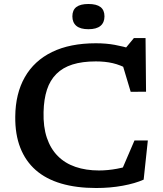

<svg xmlns="http://www.w3.org/2000/svg" viewBox="-20 -932 818 963"><path d="M476.5 -77Q520 -77 566.2 -85.5Q612.5 -94 653 -110L578 -49.5L654.5 -227.5H721.5L700.5 -31Q658 -12 595.5 -0.5Q533 11 462.5 11Q363 11 286.8 -11.5Q210.5 -34 159.2 -79Q108 -124 81.8 -191Q55.5 -258 56.5 -347Q57.5 -462.5 104.5 -545Q151.5 -627.5 241.2 -671.2Q331 -715 461 -715Q512.5 -715 555.8 -707Q599 -699 642 -686L603.5 -683L651.5 -741H710L712.5 -472L635.5 -471.5L586 -636.5L627 -583Q583.5 -606.5 545.5 -615.2Q507.5 -624 460.5 -624Q392.5 -624 343.5 -608.5Q294.5 -593 262.8 -561.2Q231 -529.5 215.5 -482Q200 -434.5 198.5 -370Q196.5 -296 215 -241Q233.5 -186 269.8 -149.5Q306 -113 358.5 -95Q411 -77 476.5 -77ZM423.5 -785.5Q383 -785.5 363 -802.2Q343 -819 343 -850Q343 -881.5 363 -896.8Q383 -912 423.5 -912Q464 -912 484 -896.8Q504 -881.5 504 -850Q504 -819 484 -802.2Q464 -785.5 423.5 -785.5Z"/></svg>

Font: Newsreader 7pt Medium
Style: Regular
Weight: 500
Designer: Hugues Gentile
Foundry: Production Type
Version: Version 1.003